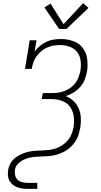

<svg xmlns="http://www.w3.org/2000/svg" viewBox="-20 -990 640 1215"><path d="M152 205Q135 205 118 202.5Q101 200 85.5 193.5Q70 187 57.5 176Q45 165 38 150.5Q31 136 30 118.5Q29 101 32 83Q36 61 48 41Q60 21 78.5 7Q97 -7 118.5 -16Q140 -25 162 -30Q184 -35 205.5 -36Q227 -37 249 -38Q271 -39 293 -41.5Q315 -44 336.5 -52Q358 -60 377.5 -73.5Q397 -87 411.5 -105Q426 -123 434 -144.5Q442 -166 446 -188Q449 -211 448.5 -234Q448 -257 441.5 -277.5Q435 -298 422 -315.5Q409 -333 390 -343.5Q371 -354 349 -358.5Q327 -363 304 -363H244L251 -401H310Q330 -401 350.5 -404Q371 -407 390.5 -415Q410 -423 428 -436Q446 -449 458.5 -466.5Q471 -484 478 -504Q485 -524 489 -544Q494 -575 490 -606.5Q486 -638 468 -661Q450 -684 420.5 -694.5Q391 -705 360 -705Q340 -705 319 -701.5Q298 -698 278 -689Q258 -680 240.5 -665.5Q223 -651 210.5 -633Q198 -615 191 -595Q184 -575 181 -554H138L168 -735H211L199 -663Q213 -683 232 -699Q251 -715 273.5 -725.5Q296 -736 319.5 -739.5Q343 -743 366 -743Q406 -743 443 -730Q480 -717 503 -687.5Q526 -658 531.5 -618.5Q537 -579 531 -539Q526 -513 516.5 -487.5Q507 -462 488.5 -441Q470 -420 446 -405Q422 -390 396 -382Q424 -371 445.5 -350.5Q467 -330 478.5 -302.5Q490 -275 491.5 -244Q493 -213 488 -181Q484 -163 479 -144.5Q474 -126 465 -109Q456 -92 443 -76.5Q430 -61 414 -48.5Q398 -36 380.5 -27.5Q363 -19 344.5 -13Q326 -7 307.5 -4.5Q289 -2 270.5 -1Q252 0 233 0.5Q214 1 195.5 3Q177 5 158.5 10Q140 15 122.5 24.5Q105 34 91.5 49Q78 64 75 83Q72 101 75.5 118Q79 135 90.5 146.5Q102 158 118.5 162.5Q135 167 152 167H216V205ZM354 -807 261 -943 300 -967 382 -837 506 -970 540 -940 401 -807Z"/></svg>

Font: Iosevka Curly Slab XLtEx
Style: Italic
Weight: 200
Width: 7
Italic angle: -9°
Monospace: yes
Designer: Belleve Invis
Foundry: Belleve Invis
Version: Version 11.1.0; ttfautohint (v1.8.3)